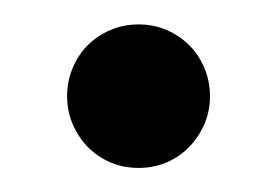

<svg xmlns="http://www.w3.org/2000/svg" viewBox="-20 -419 228 158"><path d="M152.8 -339.8Q152.8 -327.6 148.2 -316.9Q143.6 -306.2 135.7 -298.1Q127.9 -290 117.2 -285.4Q106.4 -280.8 94.2 -280.8Q81.5 -280.8 70.8 -285.4Q60.1 -290 52.2 -298.1Q44.4 -306.2 39.8 -316.9Q35.2 -327.6 35.2 -339.8Q35.2 -352.1 39.8 -363Q44.4 -374 52.2 -381.8Q60.1 -389.6 70.8 -394.3Q81.5 -398.9 94.2 -398.9Q106.4 -398.9 117.2 -394.3Q127.9 -389.6 135.7 -381.8Q143.6 -374 148.2 -363Q152.8 -352.1 152.8 -339.8Z"/></svg>

Font: Charis SIL CyrE
Style: Italic
Weight: 400
Italic angle: -11°
Foundry: SIL International
Version: Version 5.000